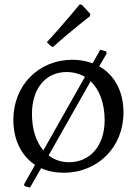

<svg xmlns="http://www.w3.org/2000/svg" viewBox="-20 -780 625 877"><path d="M223 -566C307 -642 391 -706 391 -706L392 -717L354 -758L344 -760C344 -760 266 -665 194 -587L214 -568ZM433 -477 467 -535 465 -545 438 -553 403 -491C375 -501 345 -507 311 -507C157 -507 41 -391 41 -233C41 -141 78 -68 140 -27L90 62L92 70L117 77L168 -12C198 2 233 9 271 9C427 9 544 -108 544 -266C544 -363 503 -438 433 -477ZM284 -451C315 -451 344 -443 368 -429L178 -93C145 -132 126 -189 126 -260C126 -376 189 -451 284 -451ZM295 -39C259 -39 228 -50 202 -70L394 -409C434 -371 458 -309 458 -231C458 -115 392 -39 295 -39Z"/></svg>

Font: Alegreya SC
Style: Regular
Weight: 400
Designer: Juan Pablo del Peral
Foundry: Huerta Tipografica
Version: Version 2.007;PS 002.007;hotconv 1.0.88;makeotf.lib2.5.64775